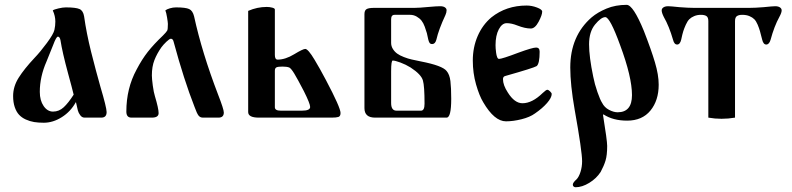

<svg xmlns="http://www.w3.org/2000/svg" viewBox="-20 -495 3335 808"><path d="M35.2 -90.8Q35.2 -130.9 58.6 -168Q82 -205.1 125 -251Q149.4 -276.4 177.2 -314Q205.1 -351.6 209 -369.1Q212.9 -386.7 212.9 -404.3Q212.9 -427.7 202.1 -451.2Q207 -455.1 225.6 -459.5Q244.1 -463.9 256.8 -463.9Q298.8 -463.9 314.5 -457Q330.1 -450.2 334 -425.8Q343.8 -355.5 363.3 -277.3Q384.8 -192.4 402.3 -130.9Q428.7 -42 428.7 -23.4Q428.7 0 406.2 0H335.9Q325.2 0 317.9 -9.8Q310.5 -19.5 307.6 -30.3Q304.7 -41 299.8 -64.5H298.8Q277.3 -25.4 240.2 -2Q203.1 21.5 164.1 21.5Q141.6 21.5 123.5 18.6Q105.5 15.6 88.4 7.8Q71.3 0 60.1 -12.2Q48.8 -24.4 42 -44.4Q35.2 -64.5 35.2 -90.8ZM147.5 -108.4Q147.5 -72.3 163.6 -48.8Q179.7 -25.4 203.1 -25.4Q228.5 -25.4 248 -43.5Q267.6 -61.5 290 -96.7Q282.2 -128.9 266.6 -185.5Q242.2 -275.4 234.4 -326.2Q231.4 -340.8 223.6 -340.8Q216.8 -340.8 204.1 -306.6Q194.3 -281.2 175.8 -236.3Q147.5 -171.9 147.5 -108.4Z M511.7 -25.4Q511.7 -123 554.7 -202.1Q577.1 -245.1 602.1 -276.9Q627 -308.6 666 -345.7Q679.7 -359.4 683.6 -366.2Q686.5 -371.1 686.5 -394.5Q686.5 -400.4 683.1 -421.4Q679.7 -442.4 675.8 -451.2Q681.6 -456.1 694.8 -460Q708 -463.9 720.7 -463.9Q760.7 -463.9 775.9 -457Q791 -450.2 796.9 -425.8Q830.1 -273.4 897.5 -97.7Q921.9 -35.2 921.9 -21.5Q921.9 0 899.4 0H834Q822.3 0 815.4 -8.8Q808.6 -17.6 798.8 -44.9Q753.9 -159.2 710.9 -318.4Q708 -332 699.2 -332Q693.4 -332 680.2 -319.3Q667 -306.6 659.2 -295.9Q640.6 -269.5 629.9 -242.2Q619.1 -214.8 619.1 -177.7Q619.1 -164.1 623 -134.8Q627 -105.5 631.8 -90.8Q647.5 -38.1 647.5 -19Q647.5 0 619.1 0H533.2Q511.7 0 511.7 -25.4Z M1024.4 -23.4V-449.2Q1062.5 -465.8 1102.5 -465.8Q1114.3 -465.8 1125.5 -462.9Q1136.7 -460 1136.7 -455.1V-263.7Q1136.7 -244.1 1148.4 -244.1Q1180.7 -244.1 1217.8 -266.6Q1254.9 -289.1 1264.6 -289.1Q1270.5 -289.1 1280.3 -277.8Q1290 -266.6 1303.7 -243.7Q1317.4 -220.7 1326.7 -204.1Q1335.9 -187.5 1351.6 -158.2Q1413.1 -42 1413.1 -19.5Q1413.1 -5.9 1404.3 -2.9Q1395.5 0 1376 0H1069.3Q1024.4 0 1024.4 -23.4ZM1136.7 -43.9Q1136.7 -29.3 1161.1 -29.3H1251Q1285.2 -29.3 1285.2 -44.9Q1285.2 -58.6 1258.8 -111.3Q1231.4 -164.1 1218.3 -185.5Q1205.1 -207 1197.3 -210.9Q1186.5 -214.8 1168.9 -214.8Q1149.4 -214.8 1143.1 -211.4Q1136.7 -208 1136.7 -197.3Z M1513.7 -40V-435.5Q1513.7 -451.2 1522.5 -456.5Q1531.2 -461.9 1554.7 -461.9H1724.6Q1743.2 -461.9 1784.2 -465.8Q1816.4 -468.8 1832 -468.8Q1845.7 -468.8 1852.5 -463.9Q1859.4 -459 1859.4 -452.1Q1859.4 -442.4 1854.5 -431.6Q1826.2 -371.1 1816.4 -328.1Q1811.5 -309.6 1798.8 -309.6Q1791 -309.6 1787.6 -314.9Q1784.2 -320.3 1782.2 -329.1Q1779.3 -344.7 1776.4 -355.5Q1773.4 -366.2 1767.6 -382.3Q1761.7 -398.4 1753.9 -408.2Q1746.1 -418 1733.4 -425.3Q1720.7 -432.6 1706.1 -432.6H1640.6Q1626 -432.6 1626 -414.1V-314.5Q1626 -300.8 1633.3 -289.1Q1640.6 -277.3 1651.4 -269.5Q1662.1 -261.7 1679.7 -254.9Q1697.3 -248 1712.9 -244.6Q1728.5 -241.2 1752 -236.3Q1841.8 -218.8 1859.4 -196.3Q1872.1 -181.6 1875.5 -153.8Q1878.9 -126 1878.9 -79.1Q1878.9 0 1859.4 0H1558.6Q1513.7 0 1513.7 -40ZM1626 -61.5Q1626 -29.3 1648.4 -29.3H1752Q1766.6 -29.3 1766.6 -58.6Q1766.6 -132.8 1759.8 -156.2Q1752.9 -181.6 1708 -210.9Q1687.5 -223.6 1665 -231.9Q1642.6 -240.2 1632.8 -240.2Q1626 -240.2 1626 -195.3Z M1969.7 -240.2Q1969.7 -295.9 1990.2 -343.3Q2010.7 -390.6 2047.9 -421.9Q2110.4 -471.7 2196.3 -471.7Q2217.8 -471.7 2239.7 -463.4Q2261.7 -455.1 2261.7 -446.3Q2261.7 -431.6 2246.6 -403.3Q2231.4 -375 2213.9 -375Q2189.5 -375 2157.2 -387.7Q2132.8 -397.5 2112.3 -397.5Q2092.8 -397.5 2079.1 -371.6Q2065.4 -345.7 2065.4 -304.7Q2065.4 -298.8 2065.9 -291Q2066.4 -283.2 2067.9 -272.5Q2069.3 -261.7 2072.3 -254.4Q2075.2 -247.1 2080.1 -247.1Q2092.8 -247.1 2162.1 -273.4Q2220.7 -294.9 2236.3 -294.9Q2251 -294.9 2251 -277.3Q2251 -226.6 2238.3 -216.8Q2225.6 -209 2108.4 -175.8Q2096.7 -173.8 2096.7 -162.1Q2096.7 -136.7 2117.2 -105.5Q2145.5 -60.5 2178.7 -60.5Q2219.7 -60.5 2263.7 -103.5Q2278.3 -117.2 2283.2 -117.2Q2288.1 -117.2 2294.9 -110.4Q2301.8 -103.5 2301.8 -99.6Q2301.8 -84 2282.2 -61.5Q2262.7 -39.1 2231.4 -17.6Q2210 -2 2174.8 6.8Q2139.6 15.6 2109.4 15.6Q2060.5 15.6 2013.7 -64.5Q1997.1 -91.8 1983.4 -139.6Q1969.7 -187.5 1969.7 -240.2Z M2379.9 -210.9Q2379.9 -343.8 2469.7 -421.9Q2495.1 -443.4 2532.7 -459Q2570.3 -474.6 2617.2 -474.6Q2644.5 -474.6 2689.5 -365.2Q2720.7 -285.2 2736.3 -232.4Q2752 -179.7 2752 -138.7Q2752 -72.3 2717.3 -29.8Q2682.6 12.7 2619.1 12.7Q2559.6 12.7 2519.5 -13.7L2517.6 -11.7Q2535.2 96.7 2535.2 119.1Q2535.2 158.2 2528.3 180.7Q2521.5 203.1 2507.8 228.5Q2490.2 255.9 2460 274.4Q2429.7 293 2402.3 293Q2397.5 293 2394 290Q2390.6 287.1 2390.6 282.2Q2390.6 273.4 2406.2 259.8Q2416 250 2422.9 228.5Q2429.7 207 2429.7 183.6Q2429.7 141.6 2398.4 -33.2Q2379.9 -138.7 2379.9 -210.9ZM2459 -308.6Q2459 -255.9 2476.6 -171.9Q2482.4 -141.6 2494.1 -107.9Q2505.9 -74.2 2513.7 -62.5Q2523.4 -43 2543 -32.7Q2562.5 -22.5 2579.1 -22.5Q2639.6 -22.5 2639.6 -94.7Q2639.6 -170.9 2589.8 -304.7Q2546.9 -422.9 2527.3 -422.9Q2509.8 -422.9 2484.4 -392.1Q2459 -361.3 2459 -308.6Z M2764.6 -451.2Q2764.6 -459 2772 -463.9Q2779.3 -468.8 2792 -468.8Q2801.8 -468.8 2839.8 -464.8Q2877 -461.9 2900.4 -461.9H3133.8Q3158.2 -461.9 3193.4 -464.8Q3232.4 -468.8 3242.2 -468.8Q3254.9 -468.8 3262.2 -463.9Q3269.5 -459 3269.5 -451.2Q3269.5 -441.4 3259.8 -423.8Q3238.3 -384.8 3222.7 -327.1Q3216.8 -307.6 3204.6 -307.6Q3192.4 -307.6 3187.5 -328.1Q3181.6 -351.6 3178.2 -363.8Q3174.8 -376 3168.5 -391.1Q3162.1 -406.2 3154.3 -414.1Q3146.5 -421.9 3133.8 -427.2Q3121.1 -432.6 3103.5 -432.6Q3088.9 -432.6 3081.1 -427.2Q3073.2 -421.9 3073.2 -406.2V0Q3044.9 4.9 3016.6 4.9Q2988.3 4.9 2960.9 0V-406.2Q2960.9 -421.9 2953.1 -427.2Q2945.3 -432.6 2929.7 -432.6Q2914.1 -432.6 2901.4 -427.2Q2888.7 -421.9 2880.9 -414.1Q2873 -406.2 2866.2 -391.1Q2859.4 -376 2855.5 -363.8Q2851.6 -351.6 2846.7 -328.1Q2841.8 -307.6 2829.6 -307.6Q2817.4 -307.6 2812.5 -327.1Q2795.9 -384.8 2773.4 -423.8Q2764.6 -441.4 2764.6 -451.2Z"/></svg>

Font: Monomakh Unicode TT
Style: Medium
Weight: 500
Designer: Alexey Kryukov, Aleksandr Andreev
Version: Version 1.1